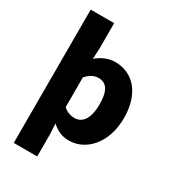

<svg xmlns="http://www.w3.org/2000/svg" viewBox="-235 -923 1127 1255"><g transform="rotate(30 329.0 -296.0)"><path d="M72 207H249V44L245 -39C282 -6 321 14 376 14C498 14 615 -98 615 -294C615 -469 526 -583 383 -583C333 -583 284 -561 245 -528L249 -607V-799H72ZM334 -132C307 -132 277 -140 249 -165V-390C280 -423 307 -438 340 -438C403 -438 432 -391 432 -291C432 -177 388 -132 334 -132Z"/></g></svg>

Font: Noto Sans CJK JP Black
Style: Regular
Weight: 900
Designer: Ryoko NISHIZUKA (kana & ideographs); Paul D. Hunt (Latin, Greek & Cyrillic); Wenlong ZHANG (bopomofo); Sandoll Communica
Foundry: Adobe Systems Incorporated
Version: Version 1.004;PS 1.004;hotconv 1.0.82;makeotf.lib2.5.63406